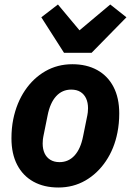

<svg xmlns="http://www.w3.org/2000/svg" viewBox="-20 -823 583 855"><path d="M240 12Q176 12 129 -14Q82 -40 56.5 -89Q31 -138 31 -207Q31 -230 33 -251Q35 -272 39 -292Q54 -365 91 -420Q128 -475 182 -506Q236 -537 302 -537Q366 -537 413 -511Q460 -485 485.5 -436Q511 -387 511 -318Q511 -296 509 -274.5Q507 -253 503 -233Q489 -161 451.5 -105.5Q414 -50 360 -19Q306 12 240 12ZM245 -101Q285 -101 312 -130.5Q339 -160 350 -216L369 -310Q370 -315 371 -323Q372 -331 372 -341Q372 -366 363.5 -384.5Q355 -403 338.5 -413.5Q322 -424 297 -424Q257 -424 230 -394.5Q203 -365 192 -309L173 -215Q172 -211 171 -202.5Q170 -194 170 -184Q170 -159 178.5 -140.5Q187 -122 204 -111.5Q221 -101 245 -101ZM388 -588H265L164 -746L238 -803L334 -688L471 -803L543 -746Z"/></svg>

Font: IBM Plex Sans
Style: Bold Italic
Weight: 700
Italic angle: -11.31°
Designer: Mike Abbink, Paul van der Laan, Pieter van Rosmalen
Foundry: Bold Monday
Version: Version 3.201